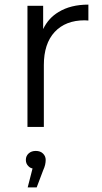

<svg xmlns="http://www.w3.org/2000/svg" viewBox="-20 -550 441 832"><path d="M99 0V-525H167V-424Q190 -472 234 -498Q286 -530 363 -530V-461Q359 -461 355 -461.5Q351 -462 347 -462Q264 -462 217 -411.5Q170 -361 170 -268V0ZM121 180Q111 178 104 171Q92 160 92 143Q92 126 104 115Q116 104 135 104Q155 104 166.5 115.5Q178 127 178 143Q178 153 175.5 164Q173 175 167 188L139 262H100Z"/></svg>

Font: Modern
Style: Small
Weight: 400
Designer: Julieta Ulanovsky
Foundry: Julieta Ulanovsky
Version: Version 8.000